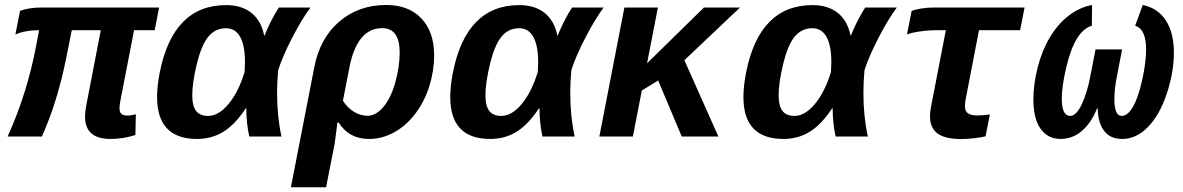

<svg xmlns="http://www.w3.org/2000/svg" viewBox="-20 -559 4841 786"><path d="M528.8 -435.5 473.1 -147.9Q469.2 -128.4 469.2 -116.7Q469.2 -99.6 477.1 -92.8Q484.9 -85.9 502 -85.9Q517.6 -85.9 536.1 -91.3L534.2 -6.3Q483.9 9.8 432.1 9.8Q328.1 9.8 328.1 -81.5Q328.1 -100.6 333.5 -129.4L392.6 -435.5H273.9Q246.6 -293.5 230.5 -230.5Q214.4 -167.5 196.3 -114.3Q178.2 -61 151.4 0H11.2Q54.7 -97.2 82.5 -188Q110.4 -278.8 127.9 -371.1L140.1 -435.5Q112.3 -435.5 85.7 -430.7Q59.1 -425.8 43 -417.5L62 -514.2Q96.2 -528.3 153.3 -528.3H631.3L613.3 -435.5Z M986.3 -115.7Q942.4 -49.3 894.8 -19.8Q847.2 9.8 786.6 9.8Q623 9.8 623 -161.6Q623 -206.1 633.8 -261.7Q688.5 -538.1 905.8 -538.1Q969.2 -538.1 1009.3 -506.1Q1049.3 -474.1 1061.5 -413.6H1063Q1087.9 -475.6 1121.6 -528.3H1251Q1216.3 -481.9 1176.5 -405.3Q1136.7 -328.6 1118.7 -271.5Q1114.3 -224.1 1114.3 -178.2Q1114.3 -83 1132.3 0H1000.5Q988.3 -55.7 988.3 -115.7ZM767.1 -169.4Q767.1 -125 783 -104.7Q798.8 -84.5 832 -84.5Q875 -84.5 915.8 -133.5Q956.5 -182.6 981.4 -264.6L982.9 -304.2Q982.9 -372.6 963.1 -408Q943.4 -443.4 905.3 -443.4Q861.3 -443.4 833 -409.2Q804.7 -375 785.9 -297.6Q767.1 -220.2 767.1 -169.4Z M1490.7 9.8Q1408.7 9.8 1366.7 -57.1H1361.3L1350.1 28.8L1314.9 207.5H1170.9L1266.6 -283.7Q1289.6 -402.8 1368.9 -470.7Q1448.2 -538.6 1561.5 -538.6Q1652.3 -538.6 1704.8 -483.9Q1757.3 -429.2 1757.3 -331.5Q1757.3 -270.5 1738 -207.8Q1718.8 -145 1681.4 -95.2Q1644 -45.4 1594.5 -17.8Q1544.9 9.8 1490.7 9.8ZM1616.2 -344.2Q1616.2 -443.8 1544.4 -443.8Q1440.9 -443.8 1409.7 -279.3L1383.8 -146.5Q1402.3 -117.7 1429 -101.3Q1455.6 -85 1484.9 -85Q1519 -85 1549.8 -121.6Q1580.6 -158.2 1598.4 -222.2Q1616.2 -286.1 1616.2 -344.2Z M2186.5 -115.7Q2142.6 -49.3 2095 -19.8Q2047.4 9.8 1986.8 9.8Q1823.2 9.8 1823.2 -161.6Q1823.2 -206.1 1834 -261.7Q1888.7 -538.1 2106 -538.1Q2169.4 -538.1 2209.5 -506.1Q2249.5 -474.1 2261.7 -413.6H2263.2Q2288.1 -475.6 2321.8 -528.3H2451.2Q2416.5 -481.9 2376.7 -405.3Q2336.9 -328.6 2318.8 -271.5Q2314.5 -224.1 2314.5 -178.2Q2314.5 -83 2332.5 0H2200.7Q2188.5 -55.7 2188.5 -115.7ZM1967.3 -169.4Q1967.3 -125 1983.2 -104.7Q1999 -84.5 2032.2 -84.5Q2075.2 -84.5 2116 -133.5Q2156.7 -182.6 2181.6 -264.6L2183.1 -304.2Q2183.1 -372.6 2163.3 -408Q2143.6 -443.4 2105.5 -443.4Q2061.5 -443.4 2033.2 -409.2Q2004.9 -375 1986.1 -297.6Q1967.3 -220.2 1967.3 -169.4Z M2771 0 2674.3 -229.5 2607.4 -188.5 2570.8 0H2433.6L2536.1 -528.3H2673.3L2628.9 -299.8L2861.8 -528.3H3009.3L2781.7 -312.5L2920.9 0Z M3386.7 -115.7Q3342.8 -49.3 3295.2 -19.8Q3247.6 9.8 3187 9.8Q3023.4 9.8 3023.4 -161.6Q3023.4 -206.1 3034.2 -261.7Q3088.9 -538.1 3306.2 -538.1Q3369.6 -538.1 3409.7 -506.1Q3449.7 -474.1 3461.9 -413.6H3463.4Q3488.3 -475.6 3522 -528.3H3651.4Q3616.7 -481.9 3576.9 -405.3Q3537.1 -328.6 3519 -271.5Q3514.6 -224.1 3514.6 -178.2Q3514.6 -83 3532.7 0H3400.9Q3388.7 -55.7 3388.7 -115.7ZM3167.5 -169.4Q3167.5 -125 3183.3 -104.7Q3199.2 -84.5 3232.4 -84.5Q3275.4 -84.5 3316.2 -133.5Q3356.9 -182.6 3381.8 -264.6L3383.3 -304.2Q3383.3 -372.6 3363.5 -408Q3343.8 -443.4 3305.7 -443.4Q3261.7 -443.4 3233.4 -409.2Q3205.1 -375 3186.3 -297.6Q3167.5 -220.2 3167.5 -169.4Z M3819.3 -435.5Q3779.8 -435.5 3743.2 -429.9Q3706.5 -424.3 3692.9 -417.5L3711.9 -514.2Q3726.1 -520 3751.7 -524.2Q3777.3 -528.3 3803.7 -528.3H4174.3L4156.2 -435.5H3987.8L3933.1 -152.3Q3930.2 -137.7 3930.2 -127Q3930.2 -103 3943.1 -94.7Q3956.1 -86.4 3981 -86.4Q4001 -86.4 4032.2 -90.3L4014.6 -1Q3999 3.4 3967.8 6.8Q3936.5 10.3 3916.5 10.3Q3849.1 10.3 3818.1 -12.5Q3787.1 -35.2 3787.1 -83Q3787.1 -100.6 3791.5 -122.6L3852.1 -435.5Z M4574.2 9.8Q4524.9 9.8 4499.8 -23.4Q4474.6 -56.6 4473.6 -115.7H4471.2Q4447.8 -56.6 4409.4 -23.4Q4371.1 9.8 4321.8 9.8Q4269.5 9.8 4240 -31.7Q4210.4 -73.2 4210.4 -151.9Q4210.4 -213.9 4228 -283Q4245.6 -352.1 4277.8 -406Q4310.1 -460 4354.2 -494.4Q4398.4 -528.8 4450.7 -538.6L4449.7 -453.6Q4415.5 -443.8 4389.4 -402.1Q4363.3 -360.4 4345 -283.2Q4326.7 -206.1 4326.7 -154.8Q4326.7 -84.5 4361.3 -84.5Q4385.7 -84.5 4408.2 -131.6Q4430.7 -178.7 4443.8 -248.5L4464.8 -356.9H4573.7L4552.7 -248.5Q4542 -195.8 4542 -153.3Q4542 -84.5 4571.8 -84.5Q4596.7 -84.5 4618.4 -122.3Q4640.1 -160.2 4656 -232.2Q4671.9 -304.2 4671.9 -356.4Q4671.9 -439.9 4627 -453.6L4658.2 -538.6Q4719.7 -525.9 4752.7 -475.3Q4785.6 -424.8 4785.6 -343.3Q4785.6 -263.7 4756.6 -176Q4727.5 -88.4 4679.7 -39.3Q4631.8 9.8 4574.2 9.8Z"/></svg>

Font: Liberation Mono
Style: Bold Italic
Weight: 700
Italic angle: -12°
Monospace: yes
Designer: Steve Matteson
Foundry: Ascender Corporation
Version: Version 2.1.5